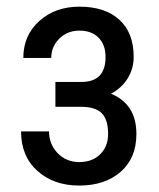

<svg xmlns="http://www.w3.org/2000/svg" viewBox="-20 -558 486 587"><path d="M388.7 -384.3Q388.7 -348.6 370.6 -318.8Q352.5 -289.1 319.3 -271.5Q397 -239.7 397 -148.4Q397 -74.7 348.9 -32.7Q300.8 9.3 222.2 9.3Q144.5 9.3 94.5 -35.4Q44.4 -80.1 44.4 -156.2H129.9Q129.9 -117.2 156.2 -89.8Q182.6 -62.5 222.2 -62.5Q262.2 -62.5 286.4 -86.4Q310.5 -110.4 310.5 -148.4Q310.5 -192.9 290.8 -212.2Q271 -231.4 228.5 -231.4H149.4V-307.6H234.4Q302.7 -310.1 302.7 -383.8Q302.7 -420.9 281.5 -442.6Q260.3 -464.4 222.7 -464.4Q186 -464.4 161.4 -439.9Q136.7 -415.5 136.7 -380.9H51.3Q51.3 -449.7 100.1 -493.7Q148.9 -537.6 222.7 -537.6Q301.3 -537.6 345 -497.6Q388.7 -457.5 388.7 -384.3Z"/></svg>

Font: Roboto Condensed
Style: Regular
Weight: 400
Designer: Google
Version: Version 2.001047; 2015